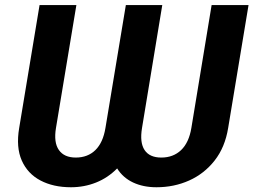

<svg xmlns="http://www.w3.org/2000/svg" viewBox="-20 -748 1026 777"><path d="M57.6 -230 140.1 -727.5H289.1L206.5 -230Q196.8 -171.4 218.3 -140.9Q239.7 -110.4 286.6 -110.4Q335 -110.4 366 -140.6Q397 -170.9 406.7 -230L489.3 -727.5H636.7L554.7 -230Q544.9 -170.9 565.2 -140.6Q585.4 -110.4 632.8 -110.4Q681.2 -110.4 712.9 -140.6Q744.6 -170.9 754.4 -230L836.4 -727.5H985.8L903.3 -230Q890.6 -151.9 848.6 -98.4Q806.6 -44.9 745.6 -17.6Q684.6 9.8 613.3 9.8Q559.6 9.8 518.6 -9.5Q477.5 -28.8 454.1 -66.4Q416.5 -28.3 368.7 -9.3Q320.8 9.8 267.1 9.8Q195.8 9.8 143.8 -17.6Q91.8 -44.9 68.1 -98.4Q44.4 -151.9 57.6 -230Z"/></svg>

Font: Inter 16pt
Style: Bold Italic
Weight: 700
Italic angle: -9.3988°
Version: Version 4.001;git-66647c0bb